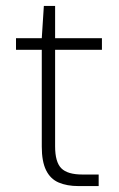

<svg xmlns="http://www.w3.org/2000/svg" viewBox="-20 -628 400 648"><path d="M245 0Q206 0 178 -12Q150 -24 135.5 -53.5Q121 -83 121 -133V-460H34V-499H121L128 -608H166V-499H324V-460H166V-134Q166 -81 187 -60Q208 -39 258 -39H313V0Z"/></svg>

Font: DM Sans 20pt ExtraLight
Style: Regular
Weight: 250
Version: Version 4.004;gftools[0.9.30]